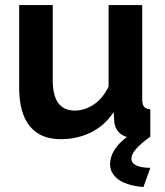

<svg xmlns="http://www.w3.org/2000/svg" viewBox="-20 -544 658 764"><path d="M578.1 0Q502.9 53.2 502.9 86.9Q502.9 122.6 578.1 124L550.8 200.2Q514.2 197.3 487.5 188.2Q460.9 179.2 446.3 166.5Q431.6 153.8 424.8 139.9Q418 126 418 109.9Q418 51.8 484.9 1Q463.9 -4.9 450.9 -19.8Q438 -34.7 435.1 -56.2L432.1 -98.1Q397.5 -44.9 342.8 -17.6Q288.1 9.8 221.2 9.8Q140.1 9.8 98.1 -42.5Q56.2 -94.7 56.2 -195.8V-523.9H189.9V-225.1Q189.9 -104 276.9 -104Q317.4 -104 353.5 -128.4Q389.6 -152.8 412.1 -199.2V-523.9H545.9V-149.9Q545.9 -128.4 553.2 -119.4Q560.5 -110.4 578.1 -108.9Z"/></svg>

Font: Rawline
Style: Bold
Weight: 700
Designer: Matt McInerney, Pablo Impallari, Rodrigo Fuenzalida
Foundry: Matt McInerney, Pablo Impallari, Rodrigo Fuenzalida
Version: Version 4.020;PS 004.020;hotconv 1.0.88;makeotf.lib2.5.64775